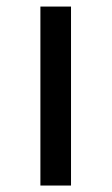

<svg xmlns="http://www.w3.org/2000/svg" viewBox="-20 -574 345 594"><path d="M105 -553.7H199.7V0H105Z"/></svg>

Font: Noto Serif Tamil
Style: Regular
Weight: 400
Designer: Indian Type Foundry
Foundry: Monotype Imaging Inc.
Version: Version 1.01